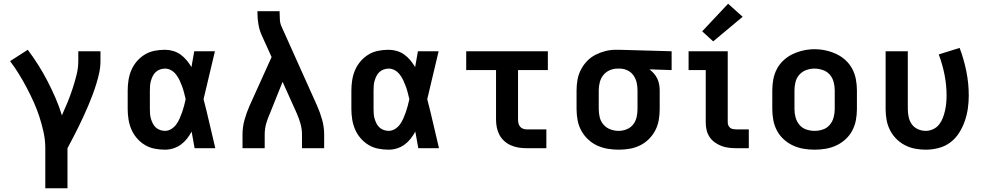

<svg xmlns="http://www.w3.org/2000/svg" viewBox="-20 -795 5290 1030"><path d="M223 215V0Q223 -43 214 -84.5Q205 -126 192 -166.5Q179 -207 161.5 -246Q144 -285 124 -323Q104 -361 82 -397Q60 -433 34 -467L129 -528Q159 -488 185.5 -446Q212 -404 235 -359.5Q258 -315 278 -269Q298 -223 312 -176Q328 -211 342.5 -246.5Q357 -282 369 -318.5Q381 -355 390.5 -392.5Q400 -430 400 -468V-520H519V-468Q519 -436 512.5 -405.5Q506 -375 496.5 -344.5Q487 -314 476 -284.5Q465 -255 452.5 -226Q440 -197 427 -168.5Q414 -140 400 -112Q386 -84 371.5 -56Q357 -28 342 0V215Z M865 8Q837 8 809 2.5Q781 -3 757 -17.5Q733 -32 714.5 -53.5Q696 -75 685 -100.5Q674 -126 669.5 -154Q665 -182 665 -210V-310Q665 -338 669.5 -366Q674 -394 685 -419.5Q696 -445 714.5 -466.5Q733 -488 757 -502.5Q781 -517 809 -522.5Q837 -528 865 -528Q887 -528 909 -521.5Q931 -515 949 -502Q967 -489 981.5 -471.5Q996 -454 1007 -435Q1011 -456 1014.5 -477.5Q1018 -499 1022 -520H1133Q1117 -456 1102.5 -391.5Q1088 -327 1072 -263Q1089 -198 1104 -132Q1119 -66 1135 0H1024Q1020 -22 1016 -44.5Q1012 -67 1008 -89Q997 -69 983 -51Q969 -33 950.5 -19.5Q932 -6 910 1Q888 8 865 8ZM865 -93Q883 -93 899 -103Q915 -113 925.5 -127.5Q936 -142 943.5 -159Q951 -176 957 -193Q963 -210 967.5 -227.5Q972 -245 976 -263Q972 -280 967.5 -297.5Q963 -315 957 -331.5Q951 -348 943.5 -364Q936 -380 925 -394.5Q914 -409 898.5 -418Q883 -427 865 -427Q852 -427 839 -422.5Q826 -418 816 -409Q806 -400 800 -388Q794 -376 790 -363Q786 -350 785 -336.5Q784 -323 784 -310V-210Q784 -197 785 -183.5Q786 -170 790 -157Q794 -144 800 -132Q806 -120 816 -111Q826 -102 839 -97.5Q852 -93 865 -93Z M1281 0V-74Q1281 -114 1292 -153Q1303 -192 1319 -228L1437 -489L1383 -608Q1371 -636 1366 -666.5Q1361 -697 1361 -728V-735H1480V-728Q1480 -708 1481.5 -687.5Q1483 -667 1492 -649L1681 -228Q1697 -192 1708 -153Q1719 -114 1719 -74V0H1600V-74Q1600 -103 1592 -131.5Q1584 -160 1572 -187L1496 -356L1429 -189Q1423 -175 1417.5 -161Q1412 -147 1408 -132.5Q1404 -118 1402 -103Q1400 -88 1400 -74V0Z M2065 8Q2037 8 2009 2.5Q1981 -3 1957 -17.5Q1933 -32 1914.5 -53.5Q1896 -75 1885 -100.5Q1874 -126 1869.5 -154Q1865 -182 1865 -210V-310Q1865 -338 1869.5 -366Q1874 -394 1885 -419.5Q1896 -445 1914.5 -466.5Q1933 -488 1957 -502.5Q1981 -517 2009 -522.5Q2037 -528 2065 -528Q2087 -528 2109 -521.5Q2131 -515 2149 -502Q2167 -489 2181.5 -471.5Q2196 -454 2207 -435Q2211 -456 2214.5 -477.5Q2218 -499 2222 -520H2333Q2317 -456 2302.5 -391.5Q2288 -327 2272 -263Q2289 -198 2304 -132Q2319 -66 2335 0H2224Q2220 -22 2216 -44.5Q2212 -67 2208 -89Q2197 -69 2183 -51Q2169 -33 2150.5 -19.5Q2132 -6 2110 1Q2088 8 2065 8ZM2065 -93Q2083 -93 2099 -103Q2115 -113 2125.5 -127.5Q2136 -142 2143.5 -159Q2151 -176 2157 -193Q2163 -210 2167.5 -227.5Q2172 -245 2176 -263Q2172 -280 2167.5 -297.5Q2163 -315 2157 -331.5Q2151 -348 2143.5 -364Q2136 -380 2125 -394.5Q2114 -409 2098.5 -418Q2083 -427 2065 -427Q2052 -427 2039 -422.5Q2026 -418 2016 -409Q2006 -400 2000 -388Q1994 -376 1990 -363Q1986 -350 1985 -336.5Q1984 -323 1984 -310V-210Q1984 -197 1985 -183.5Q1986 -170 1990 -157Q1994 -144 2000 -132Q2006 -120 2016 -111Q2026 -102 2039 -97.5Q2052 -93 2065 -93Z M2804 0Q2782 0 2761 -3.5Q2740 -7 2720.5 -15.5Q2701 -24 2685 -38.5Q2669 -53 2659 -72Q2649 -91 2645 -112Q2641 -133 2641 -155V-419H2481V-520H2919V-419H2759V-155Q2759 -145 2761 -135Q2763 -125 2769 -117Q2775 -109 2784.5 -105Q2794 -101 2804 -101H2911V0Z M3299 8Q3269 8 3239.5 3Q3210 -2 3183 -14.5Q3156 -27 3134 -48Q3112 -69 3098 -95Q3084 -121 3078.5 -150.5Q3073 -180 3073 -210V-310Q3073 -339 3078 -367Q3083 -395 3096 -420.5Q3109 -446 3129 -467Q3149 -488 3174.5 -501Q3200 -514 3227.5 -521Q3255 -528 3284 -528Q3288 -528 3292 -528Q3296 -528 3300 -528L3583 -520V-419L3464 -423Q3477 -413 3488 -400.5Q3499 -388 3506 -373.5Q3513 -359 3516 -342.5Q3519 -326 3519 -310V-210Q3519 -181 3514 -151.5Q3509 -122 3495.5 -96Q3482 -70 3461 -49Q3440 -28 3413.5 -15Q3387 -2 3358 3Q3329 8 3299 8ZM3299 -93Q3321 -93 3342 -101.5Q3363 -110 3376.5 -127Q3390 -144 3395 -166Q3400 -188 3400 -210V-310Q3400 -331 3395.5 -351.5Q3391 -372 3379 -389.5Q3367 -407 3348 -416.5Q3329 -426 3308 -427H3300Q3298 -427 3296.5 -427Q3295 -427 3293 -427Q3271 -427 3250.5 -418Q3230 -409 3216.5 -392Q3203 -375 3197.5 -353.5Q3192 -332 3192 -310V-210Q3192 -187 3197.5 -165Q3203 -143 3218 -126Q3233 -109 3254.5 -101Q3276 -93 3299 -93Z M3929 0Q3909 0 3888.5 -2.5Q3868 -5 3849 -12.5Q3830 -20 3813.5 -32Q3797 -44 3786 -61Q3775 -78 3770.5 -98Q3766 -118 3766 -139V-419H3674V-520H3884V-139Q3884 -130 3887.5 -122Q3891 -114 3897.5 -109Q3904 -104 3912.5 -102.5Q3921 -101 3929 -101H3997V0ZM3806 -573 3747 -627 3886 -775 3964 -705Z M4350 8Q4320 8 4290.5 3Q4261 -2 4234 -14.5Q4207 -27 4184.5 -47.5Q4162 -68 4148 -94.5Q4134 -121 4128.5 -150.5Q4123 -180 4123 -210V-310Q4123 -340 4128.5 -369.5Q4134 -399 4148 -425.5Q4162 -452 4184.5 -472.5Q4207 -493 4234 -505.5Q4261 -518 4290.5 -524.5Q4320 -531 4350 -531Q4380 -531 4409.5 -524.5Q4439 -518 4466 -505.5Q4493 -493 4515.5 -472.5Q4538 -452 4552 -425.5Q4566 -399 4571.5 -369.5Q4577 -340 4577 -310V-210Q4577 -180 4571.5 -150.5Q4566 -121 4552 -94.5Q4538 -68 4515.5 -47.5Q4493 -27 4466 -14.5Q4439 -2 4409.5 3Q4380 8 4350 8ZM4350 -93Q4373 -93 4395 -100.5Q4417 -108 4431.5 -125.5Q4446 -143 4452 -165Q4458 -187 4458 -210V-310Q4458 -333 4452 -355.5Q4446 -378 4431 -395Q4416 -412 4393.5 -419.5Q4371 -427 4349 -427Q4326 -427 4304.5 -419Q4283 -411 4268 -394Q4253 -377 4247.5 -355Q4242 -333 4242 -310V-210Q4242 -187 4248 -165Q4254 -143 4268.5 -125.5Q4283 -108 4305 -100.5Q4327 -93 4350 -93Z M4946 8Q4917 8 4888.5 2.5Q4860 -3 4834 -16.5Q4808 -30 4787.5 -51Q4767 -72 4754 -98Q4741 -124 4736 -152.5Q4731 -181 4731 -210V-520H4850V-210Q4850 -189 4854.5 -167.5Q4859 -146 4871.5 -128.5Q4884 -111 4904 -102Q4924 -93 4946 -93Q4966 -93 4985 -101.5Q5004 -110 5017 -126Q5030 -142 5037.5 -161.5Q5045 -181 5049.5 -201Q5054 -221 5056 -241.5Q5058 -262 5058 -282Q5058 -339 5047 -394.5Q5036 -450 5016 -503L5128 -538Q5151 -477 5164 -412.5Q5177 -348 5177 -282Q5177 -247 5172 -212.5Q5167 -178 5155.5 -145Q5144 -112 5125 -82Q5106 -52 5078 -31Q5050 -10 5015.5 -1Q4981 8 4946 8Z"/></svg>

Font: Zed Sans Extended
Style: Bold
Weight: 700
Width: 7
Designer: Belleve Invis
Foundry: Belleve Invis
Version: Version 1.0.0; ttfautohint (v1.8.4)